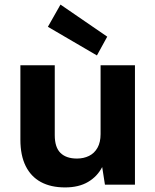

<svg xmlns="http://www.w3.org/2000/svg" viewBox="-20 -806 677 838"><path d="M264 12Q202 12 158.5 -11.5Q115 -35 92 -81.5Q69 -128 69 -196V-521H219V-216Q219 -163 244 -138.5Q269 -114 316 -114Q345 -114 368.5 -125.5Q392 -137 405.5 -161Q419 -185 419 -221V-521H569V0H438L426 -77Q405 -36 364.5 -12Q324 12 264 12ZM403 -564 189 -689 244 -786 448 -646Z"/></svg>

Font: DM Sans 10pt Black
Style: Regular
Weight: 900
Version: Version 4.004;gftools[0.9.30]